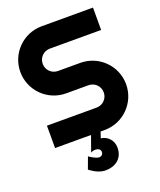

<svg xmlns="http://www.w3.org/2000/svg" viewBox="-165 -802 942 1129"><g transform="rotate(-20 305.5 -237.5)"><path d="M291 225H299C363 225 409 188 409 123C409 76 376 43 335 38L348 0H374C490 0 584 -94 584 -210C584 -326 490 -420 374 -420H234C195 -420 164 -451 164 -490C164 -529 195 -560 234 -560H555V-700H234C118 -700 24 -606 24 -490C24 -374 118 -280 234 -280H374C413 -280 444 -249 444 -210C444 -171 413 -140 374 -140H63V0H288L253 98C261 93 271 90 281 90C297 90 314 97 314 115C314 130 303 140 289 140C267 140 228 112 228 112L201 185C201 185 244 222 291 225Z"/></g></svg>

Font: Righteous
Style: Regular
Weight: 400
Designer: Astigmatic (AOETI)
Foundry: Astigmatic (AOETI)
Version: Version 1.000